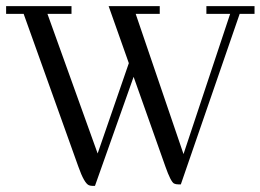

<svg xmlns="http://www.w3.org/2000/svg" viewBox="-25 -606 856 631"><path d="M569.3 0 762.7 -560.5H811.5V-585.9H653.3V-560.5H731.4L578.1 -99.6L420.9 -560.5H500V-585.9H332L398.4 -398.4L295.9 -101.6L130.9 -560.5H210V-585.9H-4.9V-560.5H52.7L232.4 -58.6Q252 -2.9 267.6 2.9Q273.4 4.9 279.3 4.9H287.1L414.1 -353.5L518.6 -58.6Q536.1 -8.8 546.9 -2.9Q552.7 0 561.5 0Z"/></svg>

Font: Abhaya Libre
Style: Regular
Weight: 400
Designer: Pushpananda Ekanayake, Sol Matas, Pathum Egodawatta
Foundry: Mooniak
Version: Version 1.050 ; ttfautohint (v1.6)